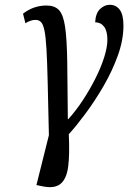

<svg xmlns="http://www.w3.org/2000/svg" viewBox="-20 -562 537 801"><path d="M156 215 132 210 184 2Q181 -129 179 -216Q177 -303 174 -355.5Q171 -408 165.5 -434.5Q160 -461 151 -470Q142 -479 128 -479Q108 -479 86 -465L76 -505Q120 -539 174 -539Q208 -539 226 -520Q244 -501 251.5 -450.5Q259 -400 260.5 -306.5Q262 -213 263 -65H265Q296 -99 325 -143Q354 -187 377.5 -233.5Q401 -280 414.5 -322.5Q428 -365 428 -396Q428 -433 414 -451Q400 -469 377 -469Q379 -507 397.5 -524.5Q416 -542 438 -542Q464 -542 479.5 -521.5Q495 -501 495 -455Q495 -395 471.5 -330Q448 -265 412 -203Q376 -141 337 -88.5Q298 -36 267 -2Q271 81 264.5 132.5Q258 184 232.5 205Q207 226 156 215Z"/></svg>

Font: Noto Serif Condensed
Style: Italic
Weight: 400
Width: 3
Italic angle: -12°
Designer: Monotype Design Team
Foundry: Monotype Imaging Inc.
Version: Version 2.014; ttfautohint (v1.8.4.7-5d5b)